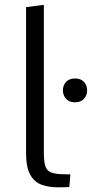

<svg xmlns="http://www.w3.org/2000/svg" viewBox="-20 -782 386 806"><path d="M224.6 4.4Q185.1 4.4 154.5 -6.6Q124 -17.6 106.7 -48.8Q89.4 -80.1 89.4 -140.6V-752L164.1 -761.7V-141.1Q164.1 -105.5 169.7 -86.4Q175.3 -67.4 190.9 -59.8Q206.5 -52.2 236.8 -50.8Q248 -50.3 258.5 -50.3Q269 -50.3 275.4 -50.3L271 3.4Q261.7 3.4 249.8 3.9Q237.8 4.4 224.6 4.4ZM294.9 -352.5Q270.5 -352.5 257.3 -367.2Q244.1 -381.8 244.1 -402.8Q244.1 -423.8 257.3 -438.2Q270.5 -452.6 294.9 -452.6Q319.3 -452.6 332.5 -438.2Q345.7 -423.8 345.7 -402.8Q345.7 -381.8 332.5 -367.2Q319.3 -352.5 294.9 -352.5Z"/></svg>

Font: Comme Light
Style: Regular
Weight: 300
Version: Version 1.000;gftools[0.9.27]